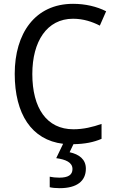

<svg xmlns="http://www.w3.org/2000/svg" viewBox="-20 -744 604 1004"><path d="M429 138C429 89 394 63 344 52L364 10C424 9 469 0 511 -18V-96C465 -80 417 -68 364 -68C224 -68 149 -179 149 -357C149 -527 225 -646 362 -646C416 -646 463 -630 502 -610L535 -685C486 -710 426 -724 362 -724C163 -724 57 -569 57 -358C57 -148 145 -12 310 8L274 83C324 90 359 105 359 140C359 171 336 185 290 185C272 185 253 183 240 180V235C252 238 271 240 292 240C382 240 429 203 429 138Z"/></svg>

Font: Noto Sans Devanagari SemiCondensed
Style: Regular
Weight: 400
Width: 4
Designer: Jelle Bosma - Monotype Design Team
Foundry: Monotype Imaging Inc.
Version: Version 2.004